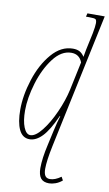

<svg xmlns="http://www.w3.org/2000/svg" viewBox="-107 -811 625 1103"><g transform="rotate(10 205.5 -260.0)"><path d="M198 162Q198 105 217 23L236 -63Q248 -116 259 -151H256Q217 -64 181 -27Q145 10 108 10Q66 10 46 -32.5Q26 -75 26 -149Q26 -232 56 -325.5Q86 -419 140.5 -482.5Q195 -546 264 -546Q288 -546 303.5 -537.5Q319 -529 331 -510Q334 -530 339 -554L360 -652Q368 -694 368 -712Q368 -731 361 -735.5Q354 -740 325 -740H305L310 -760H411L245 24Q226 114 226 161Q226 188 234.5 201.5Q243 215 263 215Q292 215 327 190L338 210Q319 226 298.5 233Q278 240 262 240Q228 240 213 220.5Q198 201 198 162ZM288 -311 323 -476Q306 -521 259 -521Q201 -521 154 -459Q107 -397 80.5 -309Q54 -221 54 -149Q54 -88 69 -51Q84 -14 108 -14Q138 -14 175 -61Q212 -108 243 -177.5Q274 -247 288 -311Z"/></g></svg>

Font: Noto Serif CondThin
Style: Italic
Weight: 250
Width: 3
Italic angle: -12°
Designer: Monotype Design Team
Foundry: Monotype Imaging Inc.
Version: Version 1.001